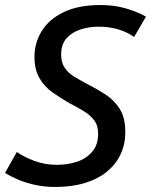

<svg xmlns="http://www.w3.org/2000/svg" viewBox="-32 -728 600 763"><path d="M187 15Q146 15 108.5 7Q71 -1 40.5 -14Q10 -27 -12 -41L35 -124Q63 -104 105 -88.5Q147 -73 194 -73Q236 -73 273 -85Q310 -97 334 -124.5Q358 -152 358 -197Q358 -230 341.5 -251Q325 -272 299 -287.5Q273 -303 244 -318Q209 -338 176.5 -361Q144 -384 124.5 -418Q105 -452 105 -503Q105 -557 133.5 -604Q162 -651 220.5 -679.5Q279 -708 368 -708Q420 -708 465 -695.5Q510 -683 548 -662L501 -581Q471 -602 435.5 -612Q400 -622 360 -622Q322 -622 288 -611Q254 -600 232.5 -576Q211 -552 211 -511Q211 -479 225.5 -458Q240 -437 263.5 -423Q287 -409 313 -395Q351 -376 386.5 -353Q422 -330 444 -295Q466 -260 466 -203Q466 -156 448 -116.5Q430 -77 395 -47.5Q360 -18 307.5 -1.5Q255 15 187 15Z"/></svg>

Font: Ubuntu Sans Medium
Style: Italic
Weight: 500
Italic angle: -13.5°
Designer: Dalton Maag Ltd
Foundry: Dalton Maag Ltd
Version: Version 1.006